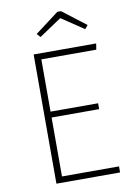

<svg xmlns="http://www.w3.org/2000/svg" viewBox="-96 -939 687 998"><g transform="rotate(-10 248.0 -439.5)"><path d="M406 -765 288 -844 170 -765 153 -784 279 -879H298L422 -784ZM449 -682 444 -650H154V-374H405V-343H154V-32H455V0H119V-682Z"/></g></svg>

Font: Fira Sans UltraLight
Style: Regular
Weight: 200
Designer: Carrois Corporate & Edenspiekermann AG
Foundry: Carrois Corporate GbR & Edenspiekermann AG
Version: Version 4.106;PS 004.106;hotconv 1.0.70;makeotf.lib2.5.58329